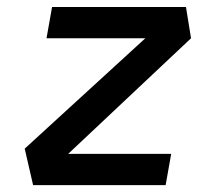

<svg xmlns="http://www.w3.org/2000/svg" viewBox="-20 -538 626 558"><path d="M535.2 -426.8 138.7 -53.7 51.8 -106 465.3 -484.4ZM477.5 -90.8 461.4 0H76.2L51.8 -106L82 -90.8ZM535.2 -426.8H115.2L131.3 -517.6H520.5Z"/></svg>

Font: Cascadia Mono NF
Style: Italic
Weight: 400
Italic angle: -10°
Monospace: yes
Designer: Aaron Bell
Foundry: Saja Typeworks
Version: Version 2404.023